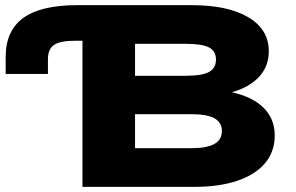

<svg xmlns="http://www.w3.org/2000/svg" viewBox="-20 -725 1148 745"><path d="M300 0V-567H273Q214 -567 190 -551Q166 -535 166 -495V-438H2V-504Q2 -606 70.5 -655.5Q139 -705 279 -705H724Q864 -705 943.5 -658Q1023 -611 1023 -526Q1023 -463 979.5 -421Q936 -379 860 -362V-371Q918 -361 959.5 -338.5Q1001 -316 1023.5 -281Q1046 -246 1046 -199Q1046 -137 1009 -92.5Q972 -48 902 -24Q832 0 735 0ZM504 -150H721Q783 -150 812 -166.5Q841 -183 841 -217Q841 -250 812 -266Q783 -282 722 -282H504ZM504 -431H700Q765 -431 791.5 -446Q818 -461 818 -494Q818 -527 791 -541Q764 -555 699 -555H504Z"/></svg>

Font: Nunito Sans 10pt Expanded Black
Style: Regular
Weight: 900
Width: 7
Designer: Vernon Adams
Foundry: Vernon Adams
Version: Version 3.101;gftools[0.9.27]